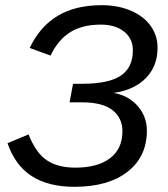

<svg xmlns="http://www.w3.org/2000/svg" viewBox="-20 -718 654 748"><path d="M270 9.8Q168.9 9.8 104 -31.7Q39.1 -73.2 9.3 -160.2L91.3 -194.3Q120.1 -121.6 162.8 -93.3Q205.6 -64.9 273.9 -64.9Q360.4 -64.9 408.7 -101.6Q457 -138.2 457 -207Q457 -258.3 418.5 -288.8Q379.9 -319.3 299.3 -319.3H251L264.6 -391.6H299.3Q403.3 -391.6 450.4 -423.1Q497.6 -454.6 497.6 -522Q497.6 -567.9 463.4 -595Q429.2 -622.1 373 -622.1Q301.8 -622.1 254.4 -593Q207 -564 176.8 -501.5L95.7 -531.2Q134.8 -613.8 203.9 -655.8Q272.9 -697.8 377.4 -697.8Q439 -697.8 490.2 -676.3Q540 -654.8 566.9 -617.2Q593.8 -579.6 593.8 -532.2Q593.8 -460.4 548.6 -414.1Q503.4 -367.7 422.9 -356Q481 -345.7 516.6 -304.9Q552.2 -264.2 552.2 -208.5Q552.2 -107.9 477.1 -49.1Q401.9 9.8 270 9.8Z"/></svg>

Font: Arimo
Style: Italic
Weight: 400
Italic angle: -12°
Designer: Steve Matteson
Foundry: Monotype Imaging Inc.
Version: Version 1.33